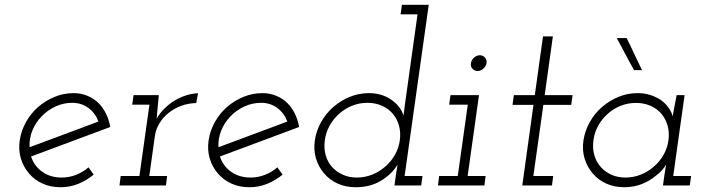

<svg xmlns="http://www.w3.org/2000/svg" viewBox="-20 -770 2918 797"><path d="M279.8 -343.2Q318.5 -343.2 347.2 -321.7Q375.8 -300.3 388.7 -265.6Q317.1 -238.9 246.2 -212.2Q175.3 -185.6 102.8 -158.9Q100.7 -194 114 -227.2Q127.3 -260.4 151.7 -286Q176 -311.6 209.1 -327.4Q242.3 -343.2 279.8 -343.2ZM437.7 -243Q432.5 -272.9 420 -298.2Q407.5 -323.5 389.1 -341.9Q369.1 -361.4 342.6 -372.4Q316.1 -383.4 285.7 -383.4Q244.3 -383.4 206.8 -367.9Q169.2 -352.4 138.8 -326.4Q108.4 -300 88.2 -264Q68 -228 62 -188Q56 -147 66.7 -111.8Q77.4 -76.6 100.8 -49.6Q123.2 -23.2 156.6 -8Q190 7.2 231.3 7.2Q270 7.2 304.7 -6.8Q339.4 -20.8 369 -45.2Q363.5 -52.9 358.2 -60.3Q352.8 -67.7 347.3 -75.4Q324.6 -55.5 295.9 -44.3Q267.2 -33 236.3 -33Q188.8 -33 155.2 -57.1Q121.5 -81.2 108.9 -120.4Q191.9 -151.5 273.5 -181.7Q355.2 -211.9 437.7 -243Z M480.9 -39.4 476 0H668.8L673.7 -39.4H599.7L622.9 -205.1Q626.9 -234.2 642.4 -259.2Q658 -284.3 681 -302.1Q704 -320.5 733.3 -331Q762.5 -341.6 794.3 -342.2L802.2 -382.8Q779.3 -382.2 755.2 -374.9Q731 -367.6 708.4 -354.6Q685.2 -341.2 664.9 -321.7Q644.6 -302.2 630.2 -277.8Q632.2 -295.1 633 -308.5Q633.8 -321.9 635.8 -339.2L639.3 -375H534.3L528.8 -335.6H600.3L558.7 -39.4Z M1063.8 -343.2Q1102.5 -343.2 1131.2 -321.7Q1159.8 -300.3 1172.7 -265.6Q1101.1 -238.9 1030.2 -212.2Q959.3 -185.6 886.8 -158.9Q884.7 -194 898 -227.2Q911.3 -260.4 935.7 -286Q960 -311.6 993.1 -327.4Q1026.3 -343.2 1063.8 -343.2ZM1221.7 -243Q1216.5 -272.9 1204 -298.2Q1191.5 -323.5 1173.1 -341.9Q1153.1 -361.4 1126.6 -372.4Q1100.1 -383.4 1069.7 -383.4Q1028.3 -383.4 990.8 -367.9Q953.2 -352.4 922.8 -326.4Q892.4 -300 872.2 -264Q852 -228 846 -188Q840 -147 850.7 -111.8Q861.4 -76.6 884.8 -49.6Q907.2 -23.2 940.6 -8Q974 7.2 1015.3 7.2Q1054 7.2 1088.7 -6.8Q1123.4 -20.8 1153 -45.2Q1147.5 -52.9 1142.2 -60.3Q1136.8 -67.7 1131.3 -75.4Q1108.6 -55.5 1079.9 -44.3Q1051.2 -33 1020.3 -33Q972.8 -33 939.2 -57.1Q905.5 -81.2 892.9 -120.4Q975.9 -151.5 1057.5 -181.7Q1139.2 -211.9 1221.7 -243Z M1623 -40.7 1617.4 0H1728.3L1733.8 -39.4H1659.6L1759.7 -750H1648.4L1642.9 -710.6H1713.2L1666.7 -378.2Q1663.3 -356.8 1660.5 -334.2Q1657.8 -311.5 1655.2 -290.1Q1643.5 -328.5 1604.3 -355.9Q1565.1 -383.4 1511.1 -383.4Q1469.7 -383.4 1432 -367.9Q1394.2 -352.4 1363.8 -326Q1333.4 -299.6 1313.2 -263.8Q1293 -228 1287 -188Q1281 -147.4 1291.7 -112Q1302.4 -76.6 1325.4 -50.2Q1347.8 -23.2 1381.6 -8Q1415.3 7.2 1456.7 7.2Q1517.4 7.2 1562.1 -20.1Q1606.8 -47.3 1630.3 -86.9Q1628.7 -75.2 1626.7 -64.2Q1624.7 -53.2 1623 -40.7ZM1328.4 -188Q1332.6 -220.3 1348.4 -248.6Q1364.1 -276.9 1388.2 -298Q1412.3 -319.5 1442.1 -331.3Q1471.9 -343.2 1505.2 -343.2Q1538.3 -343.2 1565.9 -330.9Q1593.5 -318.7 1611.3 -296.8Q1628.8 -275.7 1636.4 -247.8Q1643.9 -219.9 1639.7 -188Q1635.5 -155.5 1619.4 -127.3Q1603.3 -99.1 1579.3 -78.6Q1555.2 -57.1 1524.8 -45.1Q1494.3 -33 1461.7 -33Q1429.5 -33 1403.5 -44.5Q1377.5 -56 1359.3 -75.9Q1340.2 -96.7 1332 -125.5Q1323.8 -154.3 1328.4 -188Z M1802.9 -39.4 1798 0H1990.8L1995.7 -39.4H1921.2L1968.3 -375H1850L1844.5 -335.6H1921.8L1880.2 -39.4ZM1935 -507.8Q1932.3 -494 1941.1 -484.6Q1949.9 -475.3 1962.6 -475.3Q1974.9 -475.3 1985.9 -484.6Q1996.9 -494 1999.7 -507.8Q2001.5 -521.7 1993 -531.2Q1984.4 -540.7 1972.1 -540.7Q1959.4 -540.7 1948.1 -531.2Q1936.8 -521.7 1935 -507.8Z M2234 -619 2200 -375H2113L2107.5 -334.8H2194.5L2148 0H2271.3L2276.3 -39.4H2194L2235.5 -334.8H2351.2L2356.7 -375H2241L2275 -619Z M2402 -187.6Q2396 -147 2406.7 -111.8Q2417.4 -76.6 2440.4 -50.2Q2462.8 -23.2 2496.6 -8Q2530.3 7.2 2571.7 7.2Q2609.9 7.2 2643.3 -5.7Q2676.7 -18.6 2701.7 -39.8Q2716.8 -50.8 2727.7 -63.1Q2738.7 -75.3 2744.9 -86.9Q2743.3 -75.2 2741.3 -64.2Q2739.3 -53.2 2737.7 -40.7L2732 0H2843.3L2848.8 -39.4H2774.6L2821.7 -375H2788.6Q2784.8 -352.7 2780.3 -330.6Q2775.7 -308.6 2772.5 -286.6Q2768.3 -304.2 2755.8 -322Q2743.3 -339.8 2724.3 -354.1Q2704.7 -367.3 2680.1 -375.4Q2655.6 -383.4 2626.1 -383.4Q2584.7 -383.4 2547 -367.7Q2509.2 -352 2478.8 -325.6Q2448.4 -299.2 2428.2 -263.2Q2408 -227.2 2402 -187.6ZM2443.4 -188Q2447.6 -220.3 2463.4 -248.6Q2479.1 -276.9 2503.2 -298Q2527.3 -319.5 2557.1 -331.1Q2586.9 -342.8 2620.2 -342.8Q2652.5 -342.8 2679.7 -331.1Q2706.9 -319.5 2724.8 -298.4Q2743 -277.3 2751.2 -248.8Q2759.3 -220.3 2754.7 -187.6Q2750.5 -155.1 2734.4 -127.1Q2718.3 -99.1 2694.3 -78.6Q2670.2 -57.1 2639.8 -45.1Q2609.3 -33 2576.7 -33Q2544.9 -33 2519.3 -44.1Q2493.7 -55.2 2475.8 -74.7Q2456 -95.6 2447.4 -124.7Q2438.8 -153.9 2443.4 -188ZM2581.3 -612H2540.1Q2558.3 -579 2575.8 -545.5Q2593.3 -512 2612.1 -479H2644.9Q2628.5 -512 2613.1 -545.5Q2597.8 -579 2581.3 -612Z"/></svg>

Font: Josefin Slab Thin
Style: Italic
Weight: 100
Italic angle: -12°
Designer: Santiago Orozco
Foundry: Typemade
Version: Version 2.000